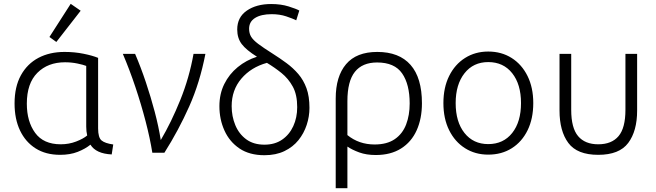

<svg xmlns="http://www.w3.org/2000/svg" viewBox="-20 -797 3426 1002"><path d="M294 11Q219 11 166 -22.5Q113 -56 84.5 -116Q56 -176 56 -257Q56 -344 89 -404Q122 -464 180.5 -495Q239 -526 317 -526Q369 -526 416 -516.5Q463 -507 492 -495V-127Q492 -79 510 -64Q528 -49 571 -43L563 9Q481 5 452 -42Q425 -20 385.5 -4.5Q346 11 294 11ZM297 -44Q340 -44 377.5 -58.5Q415 -73 435 -90Q430 -111 430 -136V-453Q415 -459 384 -465.5Q353 -472 319 -472Q230 -472 175 -417Q120 -362 120 -256Q120 -163 163.5 -103.5Q207 -44 297 -44ZM274 -578 238 -604 349 -777 401 -741Z M775 0Q763 -75 740 -163.5Q717 -252 686.5 -343Q656 -434 621 -516H685Q715 -446 741 -368.5Q767 -291 787.5 -213.5Q808 -136 819 -66Q874 -159 921 -275.5Q968 -392 990 -516H1052Q1023 -366 967.5 -241.5Q912 -117 838 0Z M1360 13Q1282 13 1230 -22Q1178 -57 1151.5 -115.5Q1125 -174 1125 -243Q1125 -307 1150.5 -358.5Q1176 -410 1220.5 -446.5Q1265 -483 1321 -501Q1265 -536 1241.5 -567Q1218 -598 1218 -643Q1218 -707 1268 -741.5Q1318 -776 1395 -776Q1446 -776 1486 -763.5Q1526 -751 1542 -742L1526 -691Q1508 -700 1474 -711.5Q1440 -723 1398 -723Q1343 -723 1311.5 -703.5Q1280 -684 1280 -647Q1280 -623 1290.5 -605.5Q1301 -588 1327.5 -568Q1354 -548 1403 -517Q1441 -493 1475.5 -467.5Q1510 -442 1537 -410.5Q1564 -379 1579.5 -336.5Q1595 -294 1595 -234Q1595 -189 1580.5 -145Q1566 -101 1537.5 -65.5Q1509 -30 1464.5 -8.5Q1420 13 1360 13ZM1360 -42Q1414 -42 1452 -68Q1490 -94 1510.5 -138.5Q1531 -183 1531 -238Q1531 -303 1508 -345Q1485 -387 1449 -416Q1413 -445 1373 -469Q1290 -446 1239.5 -386.5Q1189 -327 1189 -243Q1189 -190 1208 -144Q1227 -98 1265 -70Q1303 -42 1360 -42Z M1732 185V-283Q1732 -398 1786 -462Q1840 -526 1949 -526Q2063 -526 2122.5 -458.5Q2182 -391 2182 -258Q2182 -178 2154.5 -117Q2127 -56 2073 -22Q2019 12 1941 12Q1892 12 1855 -1.5Q1818 -15 1793 -32V185ZM1935 -43Q2000 -43 2040.5 -71Q2081 -99 2099.5 -147.5Q2118 -196 2118 -257Q2118 -357 2078.5 -414Q2039 -471 1948 -471Q1871 -471 1832 -422Q1793 -373 1793 -269V-92Q1853 -43 1935 -43Z M2528 10Q2460 10 2407 -23.5Q2354 -57 2324 -117.5Q2294 -178 2294 -259Q2294 -340 2324 -400.5Q2354 -461 2407 -494.5Q2460 -528 2528 -528Q2597 -528 2650 -494.5Q2703 -461 2733 -400.5Q2763 -340 2763 -259Q2763 -178 2733.5 -117.5Q2704 -57 2651 -23.5Q2598 10 2528 10ZM2528 -45Q2607 -45 2653 -103Q2699 -161 2699 -259Q2699 -357 2653 -415Q2607 -473 2528 -473Q2450 -473 2404 -414.5Q2358 -356 2358 -259Q2358 -161 2404 -103Q2450 -45 2528 -45Z M3102 11Q2992 11 2946 -51Q2900 -113 2900 -220V-516H2961V-224Q2961 -129 2997 -86.5Q3033 -44 3102 -44Q3172 -44 3208 -86.5Q3244 -129 3244 -224V-516H3305V-220Q3305 -113 3258.5 -51Q3212 11 3102 11Z"/></svg>

Font: Ubuntu Sans Light
Style: Regular
Weight: 300
Designer: Dalton Maag Ltd
Foundry: Dalton Maag Ltd
Version: Version 1.006; ttfautohint (v1.8.4.7-5d5b)